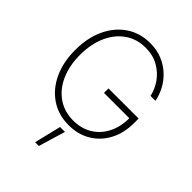

<svg xmlns="http://www.w3.org/2000/svg" viewBox="-273 -868 1240 1240"><g transform="rotate(45 347.0 -248.5)"><path d="M355.5 10.3Q261.7 10.3 191.2 -37.1Q120.6 -84.5 81.3 -168.7Q42 -252.9 42 -363.3Q42 -474.6 81.5 -559.1Q121.1 -643.6 191.4 -690.7Q261.7 -737.8 354 -737.8Q415.5 -737.8 465.1 -717Q514.6 -696.3 551.3 -661.6Q587.9 -627 610.4 -584.2Q632.8 -541.5 640.6 -497.6H595.7Q585.9 -546.9 554.4 -592.3Q522.9 -637.7 472.2 -666.7Q421.4 -695.8 354 -695.8Q273.9 -695.8 213.6 -653.8Q153.3 -611.8 119.9 -537.1Q86.4 -462.4 86.4 -363.3Q86.4 -265.1 119.6 -190.4Q152.8 -115.7 213.4 -73.7Q273.9 -31.7 355.5 -31.7Q427.7 -31.7 482.9 -64.7Q538.1 -97.7 569.3 -157.7Q600.6 -217.8 601.1 -298.8H369.6V-339.8H645V-299.3Q645 -207.5 608.2 -137.7Q571.3 -67.9 506.1 -28.8Q440.9 10.3 355.5 10.3ZM280.3 241.2 324.7 57.6H369.6L314.5 241.2Z"/></g></svg>

Font: Inter Display Extra Light
Style: Regular
Weight: 200
Designer: Rasmus Andersson
Foundry: rsms
Version: Version 4.000;git-4fc901f